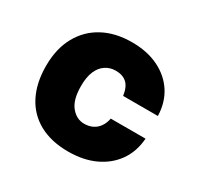

<svg xmlns="http://www.w3.org/2000/svg" viewBox="-130 -723 910 885"><g transform="rotate(30 325.0 -280.0)"><path d="M330 12Q240 12 176 -23Q112 -58 78.5 -123.5Q45 -189 45 -280Q45 -371 81 -436.5Q117 -502 182 -537Q247 -572 335 -572Q416 -572 476.5 -542.5Q537 -513 571 -460.5Q605 -408 607 -337H422Q416 -381 394.5 -401Q373 -421 335 -421Q305 -421 281 -405Q257 -389 244 -358Q231 -327 231 -280Q231 -207 260 -171.5Q289 -136 330 -136Q355 -136 374.5 -145.5Q394 -155 407 -173.5Q420 -192 425 -218H610Q605 -148 569 -96.5Q533 -45 472 -16.5Q411 12 330 12Z"/></g></svg>

Font: Azeret Mono Thin ExtraBold
Style: Regular
Weight: 800
Version: Version 1.002